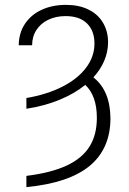

<svg xmlns="http://www.w3.org/2000/svg" viewBox="-20 -558 526 785"><path d="M366.2 -379.9Q366.2 -432.1 335.7 -462.2Q305.2 -492.2 248 -492.2Q209 -492.2 178 -477.5Q147 -462.9 129.2 -435.8Q111.3 -408.7 111.3 -373H56.6Q57.1 -422.9 81.8 -460.2Q106.4 -497.6 150.1 -517.8Q193.8 -538.1 250 -538.1Q302.7 -538.1 341.6 -519Q380.4 -500 401.1 -465.1Q421.9 -430.2 421.9 -383.8Q421.4 -345.2 406 -309.1Q390.6 -272.9 361.8 -241.7Q430.2 -188 431.6 -75.2Q431.6 49.8 346.7 120.1Q261.7 190.4 87.9 207V161.1Q189 148.4 252.2 119.1Q315.4 89.8 345.7 41.7Q376 -6.3 376 -76.2Q376 -166.5 328.6 -210.9Q284.2 -174.8 222.7 -149.7Q161.1 -124.5 87.9 -113.3V-157.2Q170.9 -171.4 233.9 -203.1Q296.9 -234.9 331.5 -280.5Q366.2 -326.2 366.2 -379.9Z"/></svg>

Font: Pretendard GOV ExtraLight
Style: Regular
Weight: 200
Designer: Base glyphs from Inter by Rasmus Andersson; Hangeul glyphs from Noto Sans CJK(Source Han Sans) by Jang Soo-young and Kan
Foundry: Kil Hyung-jin
Version: Version 1.309